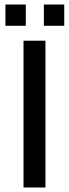

<svg xmlns="http://www.w3.org/2000/svg" viewBox="-20 -829 305 849"><path d="M181 0H84V-649H181ZM94 -715H4V-809H94ZM264 -715H174V-809H264Z"/></svg>

Font: Play
Style: Regular
Weight: 400
Designer: Jonas Hecksher
Foundry: Jonas Hecksher, Playtypeª, e-types AS
Version: Version 1.002